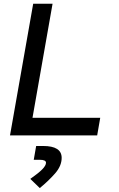

<svg xmlns="http://www.w3.org/2000/svg" viewBox="-20 -713 626 1011"><path d="M32.7 0 154.8 -693.4H256.8L134.8 0ZM32.7 0 49.3 -92.8H507.8L491.7 0ZM189.5 277.3 139.6 229Q182.1 199.2 202.1 179Q222.2 158.7 222.2 144Q222.2 128.4 189.5 128.4H157.7L170.4 55.7H207Q304.7 55.7 304.7 118.2Q304.7 160.6 270 200.2Q235.4 239.7 189.5 277.3Z"/></svg>

Font: Cascadia Code PL
Style: Italic
Weight: 400
Italic angle: -10°
Monospace: yes
Designer: Aaron Bell
Foundry: Saja Typeworks
Version: Version 2404.023